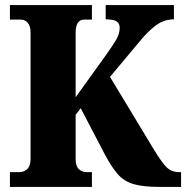

<svg xmlns="http://www.w3.org/2000/svg" viewBox="-20 -734 755 754"><path d="M19 0V-58H56Q74 -58 87 -70Q100 -82 100 -110V-606Q100 -632 89 -644.5Q78 -657 62 -657H19V-714H341V-657H311Q277 -657 277 -605V-352L397 -519Q422 -554 436 -577.5Q450 -601 450 -625Q450 -642 438 -650Q426 -658 395 -658V-714H663V-658Q623 -658 591 -633.5Q559 -609 529 -572L412 -432L586 -144Q616 -95 635 -76.5Q654 -58 685 -58H691V0H605Q542 0 504.5 -11Q467 -22 442.5 -50Q418 -78 392 -127L297 -309L277 -283V-109Q277 -82 289.5 -70Q302 -58 320 -58H341V0Z"/></svg>

Font: Noto Serif Condensed Black
Style: Regular
Weight: 900
Width: 3
Designer: Monotype Design Team
Foundry: Monotype Imaging Inc.
Version: Version 2.015; ttfautohint (v1.8.4.7-5d5b)